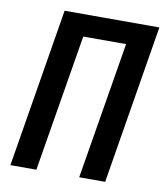

<svg xmlns="http://www.w3.org/2000/svg" viewBox="-82 -805 765 874"><g transform="rotate(10 300.0 -367.5)"><path d="M25 0 146 -735H584L463 0H343L448 -634H250L145 0Z"/></g></svg>

Font: Iosevka Extended Oblique
Style: Bold
Weight: 700
Width: 7
Italic angle: -9°
Monospace: yes
Designer: Belleve Invis
Foundry: Belleve Invis
Version: Version 32.5.0; ttfautohint (v1.8.4)